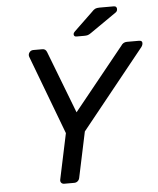

<svg xmlns="http://www.w3.org/2000/svg" viewBox="-59 -938 815 989"><g transform="rotate(-5 348.5 -444.0)"><path d="M233 0Q223 0 217.5 -6.5Q212 -13 214 -23L264 -259L110 -667Q106 -679 113.5 -689.5Q121 -700 134 -700H181Q190 -700 195.5 -695.5Q201 -691 204 -683L328 -361L588 -683Q593 -691 600.5 -695.5Q608 -700 618 -700H680Q696 -700 697 -689Q698 -678 690 -667L362 -259L312 -23Q310 -13 302.5 -6.5Q295 0 284 0ZM362 -750Q348 -750 348 -763Q349 -771 356 -777L452 -869Q462 -880 470 -884Q478 -888 493 -888H567Q575 -888 579 -883Q583 -878 582 -872Q582 -862 574 -856L437 -761Q427 -754 420 -752Q413 -750 402 -750Z"/></g></svg>

Font: Rubik
Style: Italic
Weight: 400
Italic angle: -12°
Designer: Hubert and Fischer
Foundry: Hubert and Fischer
Version: Version 2.300;gftools[0.9.30]